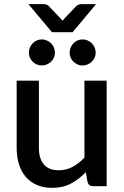

<svg xmlns="http://www.w3.org/2000/svg" viewBox="-20 -900 601 928"><path d="M168 -510H60.5V-185.5C60.5 -156.8 64.2 -130.6 71.5 -106.8C78.8 -82.9 89.8 -62.5 104.2 -45.5C118.8 -28.5 136.7 -15.3 158 -6C179.3 3.3 204 8 232 8C266.7 8 297.1 1 323.2 -13C349.4 -27 373.3 -45.3 395 -68L403 -20.5C407 -6.8 416.2 0 430.5 0H495.5V-510H388V-138C370 -119 350.7 -104.1 330.2 -93.2C309.7 -82.4 287.7 -77 264 -77C231.7 -77 207.6 -86.5 191.7 -105.5C175.9 -124.5 168 -151.2 168 -185.5ZM117.5 -880 231 -744.5H331L444.5 -880H372.5C368.2 -880 364 -879.2 360 -877.5C356 -875.8 352.7 -874 350 -872L292 -811C288.7 -807.7 285.5 -804 282.5 -800L272.5 -811L214.5 -872C212.2 -874 209 -875.8 205 -877.5C201 -879.2 196.7 -880 192 -880ZM442.5 -645.5C442.5 -654.2 440.8 -662.4 437.5 -670.2C434.2 -678.1 429.6 -684.9 423.7 -690.8C417.9 -696.6 411.2 -701.2 403.5 -704.5C395.8 -707.8 387.7 -709.5 379 -709.5C370.3 -709.5 362.2 -707.8 354.7 -704.5C347.2 -701.2 340.7 -696.6 335 -690.8C329.3 -684.9 324.8 -678.1 321.5 -670.2C318.2 -662.4 316.5 -654.2 316.5 -645.5C316.5 -636.8 318.2 -628.8 321.5 -621.2C324.8 -613.8 329.3 -607.2 335 -601.8C340.7 -596.2 347.2 -591.8 354.7 -588.5C362.2 -585.2 370.3 -583.5 379 -583.5C387.7 -583.5 395.8 -585.2 403.5 -588.5C411.2 -591.8 417.9 -596.2 423.7 -601.8C429.6 -607.2 434.2 -613.8 437.5 -621.2C440.8 -628.8 442.5 -636.8 442.5 -645.5ZM245.5 -645.5C245.5 -654.2 243.8 -662.4 240.5 -670.2C237.2 -678.1 232.6 -684.9 226.7 -690.8C220.9 -696.6 214.1 -701.2 206.2 -704.5C198.4 -707.8 190.2 -709.5 181.5 -709.5C173.2 -709.5 165.2 -707.8 157.7 -704.5C150.2 -701.2 143.7 -696.6 138 -690.8C132.3 -684.9 127.8 -678.1 124.5 -670.2C121.2 -662.4 119.5 -654.2 119.5 -645.5C119.5 -636.8 121.2 -628.8 124.5 -621.2C127.8 -613.8 132.3 -607.2 138 -601.8C143.7 -596.2 150.2 -591.8 157.7 -588.5C165.2 -585.2 173.2 -583.5 181.5 -583.5C190.2 -583.5 198.4 -585.2 206.2 -588.5C214.1 -591.8 220.9 -596.2 226.7 -601.8C232.6 -607.2 237.2 -613.8 240.5 -621.2C243.8 -628.8 245.5 -636.8 245.5 -645.5Z"/></svg>

Font: Lato Semibold
Style: Regular
Weight: 600
Designer: Lukasz Dziedzic
Foundry: tyPoland Lukasz Dziedzic
Version: Version 2.006; 2014-01-15